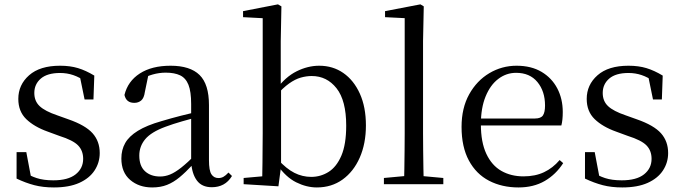

<svg xmlns="http://www.w3.org/2000/svg" viewBox="-20 -825 3059 860"><path d="M221.4 14.6Q172.9 14.6 134 4.5Q95.1 -5.6 54.2 -25.1L54.3 -143.7H97.8L121.5 -18.1L84.9 -20.3V-56.3Q113.4 -37.5 144.2 -27.4Q174.9 -17.3 218.7 -17.3Q285.2 -17.3 318.8 -44.1Q352.5 -70.9 352.5 -113.5Q352.5 -150.2 329.8 -173.6Q307.2 -197 245.6 -216.4L193.9 -235.4Q133.2 -257 97.6 -291.4Q62 -325.9 62 -382Q62 -445.2 110.4 -487.9Q158.8 -530.6 249.1 -530.6Q294.4 -530.6 329.5 -519.9Q364.7 -509.2 402.4 -486.4L398.6 -379.4H358.9L335.1 -495.5L366.5 -490.1V-457.8Q335.7 -479.4 307.9 -488.7Q280.2 -498.1 249.1 -498.1Q192.1 -498.1 162.9 -473.1Q133.7 -448 133.7 -408.5Q133.7 -372 157.7 -349.5Q181.6 -327 236.5 -308.4L286.8 -290.4Q362.6 -264 394.7 -228.1Q426.7 -192.1 426.7 -139.6Q426.7 -96.6 403.5 -61.4Q380.3 -26.2 334.9 -5.8Q289.5 14.6 221.4 14.6Z M661.7 14.6Q602.5 14.6 563.1 -19.1Q523.6 -52.8 523.6 -115.1Q523.6 -153.9 540.8 -184.3Q557.9 -214.6 597.4 -239Q636.9 -263.5 702.9 -282.3Q744.8 -294.9 790.8 -306.7Q836.8 -318.5 876.8 -327.7V-303.3Q836.8 -293.3 795.7 -281.5Q754.6 -269.7 720.6 -257Q657.3 -233.6 630.6 -201.7Q603.9 -169.7 603.9 -128.2Q603.9 -81.6 629.5 -58Q655.2 -34.4 697.1 -34.4Q719.6 -34.4 741.6 -43.3Q763.6 -52.2 791.7 -74.2Q819.7 -96.3 857.8 -134.4L866.5 -87.1H842.9Q811.7 -53.7 784.5 -31.1Q757.2 -8.4 728.1 3.1Q699 14.6 661.7 14.6ZM928.8 13.6Q884.1 13.6 861.8 -16.6Q839.5 -46.7 836.2 -99.7V-103.3V-359Q836.2 -415 824.1 -445.3Q811.9 -475.6 786.7 -487.6Q761.6 -499.6 722 -499.6Q693.3 -499.6 664.1 -491.4Q634.9 -483.2 601.7 -464.7L645.2 -491.9L628.8 -412.7Q625.2 -386 612.7 -375.2Q600.1 -364.3 581.4 -364.3Q545.2 -364.3 537.5 -399.7Q552.4 -461 606.1 -495.8Q659.8 -530.6 744.2 -530.6Q831.5 -530.6 873.8 -489.2Q916 -447.8 916 -354.6V-107.7Q916 -60.8 927.1 -44.2Q938.1 -27.5 958.4 -27.5Q971 -27.5 981 -33.2Q991 -38.8 1003.4 -52.1L1019.1 -36.7Q1003.2 -10.7 980.6 1.4Q958 13.6 928.8 13.6Z M1071.3 0V-27.8L1154.7 -35.2Q1155.7 -63.6 1155.7 -98.1Q1155.7 -132.5 1156.2 -166.9Q1156.7 -201.3 1156.7 -228.5V-743.5L1068.7 -748.1V-775.1L1225.1 -805.5L1240.5 -796.5L1237.5 -641V-437.1L1238.9 -427.1V-81.2V-79.9L1227.1 9.5ZM1399.2 14.6Q1353.1 14.6 1306.7 -8.4Q1260.3 -31.5 1222.2 -86.3H1211.2L1224.3 -111.1Q1262.7 -68.9 1298.6 -50.8Q1334.4 -32.7 1374.1 -32.7Q1416.2 -32.7 1451.8 -55Q1487.4 -77.4 1509.1 -127.9Q1530.7 -178.5 1530.7 -262.4Q1530.7 -374.7 1487.4 -429.6Q1444.1 -484.5 1376.3 -484.5Q1352.5 -484.5 1327.2 -477.4Q1301.9 -470.2 1274.7 -450.9Q1247.6 -431.5 1215.2 -395.4L1204.4 -424.4H1217.1Q1258.3 -480.6 1308.6 -505.6Q1358.8 -530.6 1409.7 -530.6Q1471.1 -530.6 1517.9 -498Q1564.8 -465.4 1591.9 -405.4Q1619 -345.3 1619 -263.2Q1619 -181.9 1591.4 -119.1Q1563.8 -56.3 1514.4 -20.8Q1465.1 14.6 1399.2 14.6Z M1699.6 0V-27.8L1816.5 -38.6H1848.1L1965.7 -27.8V0ZM1789.7 0Q1790.7 -31.5 1791.2 -70.8Q1791.7 -110.1 1792.2 -151.5Q1792.7 -192.9 1792.7 -228.5V-743.7L1704.7 -748.1V-775.1L1863.1 -805.5L1878.1 -796.5L1874.9 -641V-228.5Q1874.9 -192.9 1875.4 -151.5Q1875.9 -110.1 1876.5 -70.8Q1877.1 -31.5 1878.1 0Z M2302.3 14.6Q2228.5 14.6 2170.6 -15.4Q2112.7 -45.5 2080.1 -106.2Q2047.4 -167 2047.4 -256.8Q2047.4 -341.1 2081.5 -402.5Q2115.6 -463.8 2171.8 -497.2Q2228 -530.6 2293.9 -530.6Q2359.2 -530.6 2405.4 -503.3Q2451.6 -475.9 2476.1 -429.2Q2500.7 -382.4 2500.7 -323.2Q2500.7 -286.8 2494.4 -262.9H2085.6V-294.2H2376.3Q2402.6 -294.2 2412 -308.2Q2421.3 -322.1 2421.3 -352.3Q2421.3 -416.2 2387.2 -457.5Q2353.2 -498.8 2291.6 -498.8Q2247.8 -498.8 2212 -471.6Q2176.1 -444.5 2155 -392.8Q2133.9 -341.2 2133.9 -268.7Q2133.9 -188 2158.4 -135.9Q2182.9 -83.8 2225.9 -59.4Q2269 -35 2324.5 -35Q2377.5 -35 2416.8 -53.7Q2456.2 -72.3 2486.7 -108.1L2502.6 -94.3Q2470 -43.5 2420 -14.4Q2370 14.6 2302.3 14.6Z M2767.4 14.6Q2718.9 14.6 2680 4.5Q2641.1 -5.6 2600.2 -25.1L2600.3 -143.7H2643.8L2667.5 -18.1L2630.9 -20.3V-56.3Q2659.4 -37.5 2690.2 -27.4Q2720.9 -17.3 2764.7 -17.3Q2831.2 -17.3 2864.8 -44.1Q2898.5 -70.9 2898.5 -113.5Q2898.5 -150.2 2875.8 -173.6Q2853.2 -197 2791.6 -216.4L2739.9 -235.4Q2679.2 -257 2643.6 -291.4Q2608 -325.9 2608 -382Q2608 -445.2 2656.4 -487.9Q2704.8 -530.6 2795.1 -530.6Q2840.4 -530.6 2875.5 -519.9Q2910.7 -509.2 2948.4 -486.4L2944.6 -379.4H2904.9L2881.1 -495.5L2912.5 -490.1V-457.8Q2881.7 -479.4 2853.9 -488.7Q2826.2 -498.1 2795.1 -498.1Q2738.1 -498.1 2708.9 -473.1Q2679.7 -448 2679.7 -408.5Q2679.7 -372 2703.7 -349.5Q2727.6 -327 2782.5 -308.4L2832.8 -290.4Q2908.6 -264 2940.7 -228.1Q2972.7 -192.1 2972.7 -139.6Q2972.7 -96.6 2949.5 -61.4Q2926.3 -26.2 2880.9 -5.8Q2835.5 14.6 2767.4 14.6Z"/></svg>

Font: Early Summer Mincho VF
Style: Regular
Weight: 250
Designer: GuiWonder
Version: Version 1.002